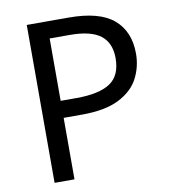

<svg xmlns="http://www.w3.org/2000/svg" viewBox="-81 -784 766 855"><g transform="rotate(-10 302.5 -357.0)"><path d="M286 -714Q426 -714 490 -659Q554 -604 554 -504Q554 -445 527.5 -393.5Q501 -342 438.5 -310Q376 -278 269 -278H187V0H97V-714ZM278 -637H187V-355H259Q361 -355 411 -388Q461 -421 461 -500Q461 -569 417 -603Q373 -637 278 -637Z"/></g></svg>

Font: RS Noto Sans
Style: Regular
Weight: 400
Designer: Monotype Design Team
Foundry: Monotype Imaging Inc.
Version: Version 3.10